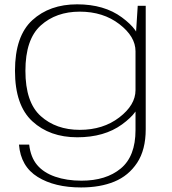

<svg xmlns="http://www.w3.org/2000/svg" viewBox="-20 -614 774 865"><path d="M345.5 230.5Q431.5 230.5 495.2 204.2Q559 178 597.8 119.5Q636.5 61 636.5 -32V-588H600.5L590.5 -431.5V-28Q590.5 90 524.2 145Q458 200 347 200Q280.5 200 228.5 182Q176.5 164 147.2 129.2Q118 94.5 111.5 37.5H65.5Q73.5 136 149.8 183.2Q226 230.5 345.5 230.5ZM328 4.5Q450 4.5 529.8 -53.5Q609.5 -111.5 609.5 -164.5L590.5 -208Q590.5 -141 517.5 -85Q444.5 -29 339.5 -29Q232.5 -29 163.5 -91Q94.5 -153 94.5 -295Q94.5 -437 163.5 -499.2Q232.5 -561.5 339.5 -561.5Q444.5 -561.5 517.5 -505.5Q590.5 -449.5 590.5 -383L608.5 -425.5Q608.5 -477 529 -535.8Q449.5 -594.5 327.5 -594.5Q203.5 -594.5 125.5 -523Q47.5 -451.5 47.5 -295Q47.5 -139.5 125.8 -67.5Q204 4.5 328 4.5Z"/></svg>

Font: Anybody Expanded ExtraLight
Style: Regular
Weight: 250
Width: 7
Version: Version 1.113;gftools[0.9.25]